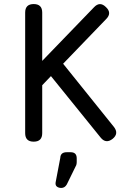

<svg xmlns="http://www.w3.org/2000/svg" viewBox="-20 -698 627 946"><path d="M188 -42Q188 0 146 0Q104 0 104 -42V-636Q104 -678 146 -678Q188 -678 188 -636V-398L443 -662Q472 -693 502 -663Q533 -634 503 -604L291 -384L541 -73Q567 -40 535 -14Q502 12 476 -20L231 -323L188 -278ZM282 228Q269 228 260.5 221.5Q252 215 254 201L277 80Q278 52 309 52H328Q358 52 358 82V101Q358 107 356 115L309 211Q299 228 282 228Z"/></svg>

Font: Jura
Style: Bold
Weight: 700
Designer: Daniel Johnson, Alexei Vanyashin
Foundry: Daniel Johnson
Version: Version 5.103